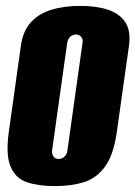

<svg xmlns="http://www.w3.org/2000/svg" viewBox="-20 -620 460 652"><path d="M166 12Q111 12 72 -1Q33 -14 16 -54Q-1 -94 10 -173L51 -465Q58 -515 85 -544.5Q112 -574 155 -587Q198 -600 252 -600Q307 -600 346.5 -587Q386 -574 405.5 -544.5Q425 -515 418 -465L377 -174Q366 -94 336.5 -54Q307 -14 264 -1Q221 12 166 12ZM179 -80Q184 -80 190.5 -82.5Q197 -85 202.5 -92Q208 -99 209 -110L260 -473Q262 -485 258 -491.5Q254 -498 248.5 -500.5Q243 -503 238 -503Q233 -503 226.5 -500.5Q220 -498 215 -491.5Q210 -485 208 -473L157 -110Q156 -99 159.5 -92Q163 -85 168.5 -82.5Q174 -80 179 -80Z"/></svg>

Font: Alumni Sans Black
Style: Italic
Weight: 900
Italic angle: -8°
Version: Version 1.016